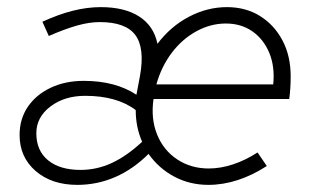

<svg xmlns="http://www.w3.org/2000/svg" viewBox="-20 -509 881 539"><path d="M197 10Q125 10 80 -29Q35 -68 35 -130Q35 -175 58 -209Q81 -243 122 -262.5Q163 -282 215 -282Q304 -282 363 -243L373 -296Q387 -374 360 -410.5Q333 -447 260 -447Q231 -447 197 -437.5Q163 -428 117 -408L99 -448Q145 -469 185 -479Q225 -489 263 -489Q330 -489 371 -462.5Q412 -436 422 -386Q459 -435 510.5 -462Q562 -489 617 -489Q670 -489 710 -464Q750 -439 773 -395.5Q796 -352 796 -295Q796 -278 795 -262Q794 -246 792 -231H411Q403 -176 421 -131.5Q439 -87 477.5 -61.5Q516 -36 566 -36Q599 -36 634 -47.5Q669 -59 703 -81L729 -43Q689 -17 647.5 -3.5Q606 10 565 10Q513 10 469.5 -13Q426 -36 397 -77Q354 -34 303.5 -12Q253 10 197 10ZM419 -272H747Q752 -322 736 -360.5Q720 -399 688.5 -421Q657 -443 614 -443Q571 -443 531 -421Q491 -399 462 -360.5Q433 -322 419 -272ZM206 -32Q252 -32 294 -51.5Q336 -71 379 -111Q361 -152 361 -200Q308 -240 219 -240Q161 -240 121.5 -210Q82 -180 82 -135Q82 -86 115 -59Q148 -32 206 -32Z"/></svg>

Font: Red Hat Text
Style: Italic
Weight: 300
Italic angle: -12°
Designer: Pentagram, MCKL
Foundry: Pentagram, MCKL
Version: Version 1.023